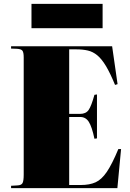

<svg xmlns="http://www.w3.org/2000/svg" viewBox="-20 -968 668 988"><path d="M37 0V-12L71 -14Q90 -15 96 -26Q102 -37 102 -70V-673Q102 -698 95.5 -707Q89 -716 66 -717L37 -718V-730H557L585 -535L572 -531Q547 -592 525 -628.5Q503 -665 480.5 -683.5Q458 -702 432 -708Q406 -714 373 -714H336V-382H392Q422 -382 436 -402Q450 -422 466 -480L479 -482V-256L466 -254Q453 -316 437 -341Q421 -366 393 -366H336V-16H396Q441 -16 472 -30Q503 -44 530 -84Q557 -124 589 -201H603L584 0ZM142 -823V-948H508V-823Z"/></svg>

Font: Display Black
Style: Regular
Weight: 900
Designer: Latin by Veronika Burian and Jose Scaglione. Greek by Irene Vlachou. Cyrillic by Vera Evstafieva.
Foundry: TypeTogether
Version: Version 3.002